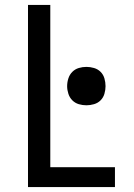

<svg xmlns="http://www.w3.org/2000/svg" viewBox="-20 -755 540 775"><path d="M93 0V-735H183V-80H444V0ZM329 -330Q313 -330 298 -334.5Q283 -339 272 -350Q261 -361 256 -376.5Q251 -392 251 -407Q251 -423 256 -438.5Q261 -454 272 -465Q283 -476 298 -480.5Q313 -485 329 -485Q344 -485 359.5 -480.5Q375 -476 386 -465Q397 -454 401.5 -438.5Q406 -423 406 -407Q406 -392 401.5 -376.5Q397 -361 386 -350Q375 -339 359.5 -334.5Q344 -330 329 -330Z"/></svg>

Font: Iosevka Curly Medium
Style: Regular
Weight: 500
Monospace: yes
Designer: Belleve Invis
Foundry: Belleve Invis
Version: Version 22.1.2; ttfautohint (v1.8.4)